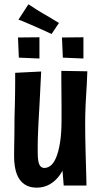

<svg xmlns="http://www.w3.org/2000/svg" viewBox="-20 -856 462 886"><path d="M149 10Q115 10 91.5 -6.5Q68 -23 56.5 -55.5Q45 -88 45 -137Q45 -155 45.5 -181.5Q46 -208 46.5 -242Q47 -276 47 -314Q48 -344 48.5 -370Q49 -396 49.5 -421Q50 -446 50 -470.5Q50 -495 50 -520L170 -526Q169 -501 167.5 -476.5Q166 -452 165 -425.5Q164 -399 162 -368Q160 -337 158 -297Q157 -275 156 -254Q155 -233 154.5 -215Q154 -197 154 -180.5Q154 -164 154 -152Q154 -128 157 -112Q160 -96 167 -88.5Q174 -81 185 -81Q200 -81 214 -92Q228 -103 239 -129Q250 -155 257 -198Q264 -241 264 -303L316 -306Q315 -254 308.5 -206Q302 -158 289.5 -118.5Q277 -79 257.5 -50.5Q238 -22 210.5 -6Q183 10 149 10ZM274 0 265 -111Q265 -162 264.5 -209.5Q264 -257 264 -303Q264 -332 264 -364.5Q264 -397 263.5 -428Q263 -459 263 -485.5Q263 -512 263 -529L383 -527Q382 -494 380.5 -467Q379 -440 377.5 -416.5Q376 -393 375 -371Q374 -349 373.5 -327.5Q373 -306 373 -282Q373 -257 373.5 -223Q374 -189 375 -152.5Q376 -116 377 -83.5Q378 -51 378.5 -29Q379 -7 379 0ZM218 -699Q219 -699 205.5 -705Q192 -711 173.5 -719.5Q155 -728 141 -734Q126 -741 113 -746Q100 -751 88.5 -756.5Q77 -762 65 -765L111 -836Q118 -832 128 -825.5Q138 -819 150 -811Q162 -803 178 -794Q196 -784 209 -776Q222 -768 233 -761.5Q244 -755 252 -750ZM67 -590 63 -683 162 -684V-586ZM270 -590 266 -683 365 -684V-586Z"/></svg>

Font: Truculenta ExtraBold
Style: Regular
Weight: 800
Version: Version 1.002